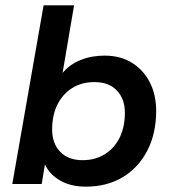

<svg xmlns="http://www.w3.org/2000/svg" viewBox="-20 -688 644 718"><path d="M301 10Q245 10 205.5 -12.5Q166 -35 148 -73L136 0H26L143 -668H257L214 -415Q239 -446 280 -463Q321 -480 371 -480Q430 -480 473 -453.5Q516 -427 540 -380.5Q564 -334 564 -273Q564 -189 531 -125Q498 -61 439 -25.5Q380 10 301 10ZM289 -89Q336 -89 371.5 -111Q407 -133 427 -172.5Q447 -212 447 -267Q447 -318 417 -349.5Q387 -381 333 -381Q286 -381 250.5 -359Q215 -337 195 -297.5Q175 -258 175 -203Q175 -152 205 -120.5Q235 -89 289 -89Z"/></svg>

Font: Gantari SemiBold
Style: Italic
Weight: 600
Italic angle: -10°
Designer: Anugrah Pasau
Foundry: Lafontype
Version: Version 1.000